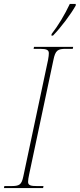

<svg xmlns="http://www.w3.org/2000/svg" viewBox="-35 -951 403 971"><path d="M226 -779 225 -771H233C275 -814 323 -879 348 -923V-931H318C292 -876 259 -821 226 -779ZM-15 0H183L185 -10H153C122 -10 107 -13 107 -31C107 -39 109 -54 112 -67L235 -647C245 -697 257 -704 299 -704H333L335 -714H137L135 -704H168C201 -704 212 -698 212 -682C212 -674 211 -664 208 -648L83 -59C74 -16 63 -10 21 -10H-13Z"/></svg>

Font: Noto Serif Display Condensed Thin
Style: Italic
Weight: 100
Width: 3
Italic angle: -12°
Designer: Monotype Design Team
Foundry: Monotype Imaging Inc.
Version: Version 2.009